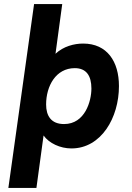

<svg xmlns="http://www.w3.org/2000/svg" viewBox="-20 -717 646 941"><path d="M21 204H158.5L193.5 -53C220.5 -15 275 10.5 330 10.5C476 10.5 563 -140 563 -295C563 -415.5 505 -503.5 387.5 -503.5C343.5 -503.5 291 -490 252 -453.5L285 -697H147ZM206 -205C206 -295 253.5 -383 346.5 -383C402.5 -383 428 -346.5 428 -283C428 -222 397 -109 294 -109C230 -109 206 -150 206 -205Z"/></svg>

Font: HK Grotesk ExtraBold
Style: Italic
Weight: 800
Italic angle: -16°
Designer: Alfredo Marco Pradil
Foundry: Hanken Design Co.
Version: Version 3.001;FEAKit 1.0